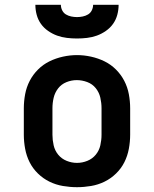

<svg xmlns="http://www.w3.org/2000/svg" viewBox="-20 -770 640 798"><path d="M300 8Q271 8 241.5 3Q212 -2 185.5 -15Q159 -28 137.5 -49Q116 -70 103 -96Q90 -122 84.5 -151.5Q79 -181 79 -210V-320Q79 -349 84.5 -378.5Q90 -408 103.5 -434Q117 -460 138 -481Q159 -502 185.5 -515Q212 -528 241.5 -534.5Q271 -541 300 -541Q329 -541 358.5 -534.5Q388 -528 414.5 -515Q441 -502 462 -481Q483 -460 496.5 -434Q510 -408 515.5 -378.5Q521 -349 521 -320V-210Q521 -181 515.5 -151.5Q510 -122 497 -96Q484 -70 462.5 -49Q441 -28 414.5 -15Q388 -2 358.5 3Q329 8 300 8ZM300 -93Q322 -93 343 -101.5Q364 -110 378 -127Q392 -144 397 -166Q402 -188 402 -210V-320Q402 -342 397 -364Q392 -386 378 -403.5Q364 -421 342.5 -429Q321 -437 299 -437Q277 -437 256 -428.5Q235 -420 221.5 -402.5Q208 -385 203 -363.5Q198 -342 198 -320V-210Q198 -188 203 -166Q208 -144 222 -127Q236 -110 257 -101.5Q278 -93 300 -93ZM300 -610Q279 -610 258 -612.5Q237 -615 217.5 -622Q198 -629 180 -641.5Q162 -654 150 -671Q138 -688 132.5 -708.5Q127 -729 127 -750H233Q233 -738 238.5 -727Q244 -716 254 -710Q264 -704 276 -701.5Q288 -699 300 -699Q312 -699 324 -701.5Q336 -704 346 -710Q356 -716 361.5 -727Q367 -738 367 -750H473Q473 -729 467.5 -708.5Q462 -688 450 -671Q438 -654 420 -641.5Q402 -629 382.5 -622Q363 -615 342 -612.5Q321 -610 300 -610Z"/></svg>

Font: Iosevka Curly Slab Extended
Style: Bold
Weight: 700
Width: 7
Monospace: yes
Designer: Belleve Invis
Foundry: Belleve Invis
Version: Version 11.1.0; ttfautohint (v1.8.3)